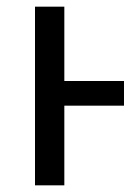

<svg xmlns="http://www.w3.org/2000/svg" viewBox="-20 -556 414 576"><path d="M85 0V-536H173V-313H352V-239H173V0Z"/></svg>

Font: RS Noto Sans
Style: Regular
Weight: 400
Designer: Monotype Design Team
Foundry: Monotype Imaging Inc.
Version: Version 3.10